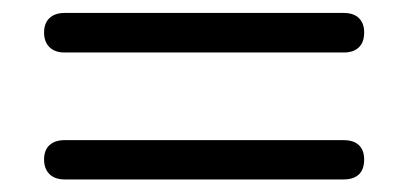

<svg xmlns="http://www.w3.org/2000/svg" viewBox="-20 -438 640 301"><path d="M81.3 -355.7Q66.2 -355.7 57.6 -364Q49.1 -372.4 49.1 -387Q49.1 -401.6 57.6 -409.7Q66.2 -417.7 81.3 -417.7H518.7Q534.3 -417.7 542.6 -409.7Q550.9 -401.6 550.9 -387Q550.9 -371.8 542.6 -363.8Q534.3 -355.7 518.7 -355.7ZM81.3 -156.7Q66.2 -156.7 57.6 -165Q49.1 -173.4 49.1 -188Q49.1 -202.6 57.6 -210.5Q66.2 -218.3 81.3 -218.3H518.7Q534.3 -218.3 542.6 -210.5Q550.9 -202.6 550.9 -188Q550.9 -172.4 542.6 -164.5Q534.3 -156.7 518.7 -156.7Z"/></svg>

Font: Nunito ExtraLight
Style: Regular
Weight: 200
Designer: Vernon Adams
Foundry: Vernon Adams
Version: Version 3.602